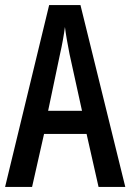

<svg xmlns="http://www.w3.org/2000/svg" viewBox="-20 -734 512 754"><path d="M367 0 320 -208H153L106 0H0L173 -714H296L472 0ZM253 -522Q247 -553 242.5 -578.5Q238 -604 235 -628Q232 -605 227 -577Q222 -549 216 -523L169 -299H302Z"/></svg>

Font: Noto Sans Gurmukhi ExtraCondensed Medium
Style: Regular
Weight: 500
Width: 2
Designer: Jelle Bosma - Monotype Design Team
Foundry: Monotype Imaging Inc.
Version: Version 2.004; ttfautohint (v1.8.4.7-5d5b)